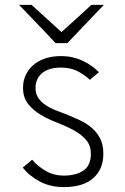

<svg xmlns="http://www.w3.org/2000/svg" viewBox="-20 -752 511 784"><path d="M347 -426Q326 -446 297.5 -461Q269 -476 229 -476Q178 -476 151.5 -453Q125 -430 125 -393Q125 -369 136.5 -352Q148 -335 166 -323Q184 -311 205 -302.5Q226 -294 246 -287Q276 -275 304 -262Q332 -249 354 -230.5Q376 -212 389 -186.5Q402 -161 402 -124Q402 -61 360.5 -24.5Q319 12 241 12Q186 12 143 -10.5Q100 -33 73 -68Q92 -83 111 -100Q133 -74 166 -54.5Q199 -35 241 -35Q290 -35 320.5 -55.5Q351 -76 351 -124Q351 -159 330.5 -182Q310 -205 279 -221.5Q248 -238 212.5 -251.5Q177 -265 146 -283.5Q115 -302 94.5 -328Q74 -354 74 -394Q74 -422 85 -445.5Q96 -469 116 -486.5Q136 -504 165 -513.5Q194 -523 230 -523Q276 -523 316 -504.5Q356 -486 384 -457Q374 -449 365 -441.5Q356 -434 347 -426ZM255 -576H207Q170 -615 133 -654Q96 -693 58 -732H109Q139 -704 170 -676.5Q201 -649 231 -621Q262 -649 292.5 -676.5Q323 -704 353 -732H404Q367 -693 329.5 -654Q292 -615 255 -576Z"/></svg>

Font: Transpass ExtraLight
Style: Regular
Weight: 200
Designer: Delve Withrington
Foundry: Delve Fonts
Version: Version 1.001;December 18, 2019;FontCreator 12.0.0.2547 64-b